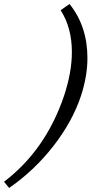

<svg xmlns="http://www.w3.org/2000/svg" viewBox="-122 -762 454 952"><path d="M-76.7 169.9 -102.1 139.2Q104.5 -18.1 195.3 -286.1Q234.4 -404.3 234.4 -503.4Q234.4 -624.5 178.7 -711.4L222.7 -742.2Q311.5 -631.8 311.5 -474.1Q311.5 -384.3 279.3 -286.1Q237.3 -159.7 143.1 -38.3Q48.8 83 -76.7 169.9Z"/></svg>

Font: Elstob
Style: Italic
Weight: 400
Italic angle: -20°
Designer: Peter S. Baker
Version: Version 1.015